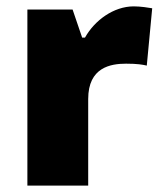

<svg xmlns="http://www.w3.org/2000/svg" viewBox="-20 -583 509 603"><path d="M400 -563C337 -563 277 -519 247 -465H238L208 -553H66V0H257V-272C257 -372 328 -383 376 -383C411 -383 428 -380 441 -377L458 -557C447 -559 421 -563 400 -563Z"/></svg>

Font: Noto Sans Bengali Black
Style: Regular
Weight: 900
Designer: Jelle Bosma - Monotype Design Team
Foundry: Monotype Imaging Inc.
Version: Version 2.003